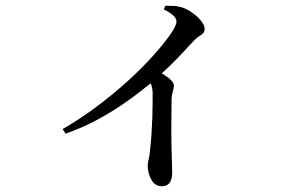

<svg xmlns="http://www.w3.org/2000/svg" viewBox="-20 -590 1040 668"><path d="M198 -141Q259 -176 317 -219.5Q375 -263 425.5 -309Q476 -355 513.5 -397Q551 -439 572.5 -470Q594 -501 594 -515Q594 -527 580 -538.5Q566 -550 550 -557L555 -570Q569 -570 583.5 -569.5Q598 -569 614 -564Q632 -558 650 -545Q668 -532 680 -517Q692 -502 692 -490Q692 -480 687.5 -475Q683 -470 674.5 -465Q666 -460 655 -449Q631 -423 597 -387Q573 -362 543 -335Q555 -327 565 -320Q585 -305 585 -292Q585 -283 581.5 -273Q578 -263 577 -248Q576 -195 576 -143Q576 -91 577.5 -50Q579 -9 579 11Q579 34 570 46Q561 58 544 58Q519 58 506.5 35Q494 12 494 -13Q494 -24 497.5 -37Q501 -50 502 -68Q505 -93 507 -122.5Q509 -152 510 -181Q511 -210 511 -233V-269Q510 -286 505 -298Q504 -299 504 -300Q490 -289 471 -274Q441 -250 401 -223Q361 -196 312 -170Q263 -144 208 -125Z"/></svg>

Font: Noto Serif HK ExtraLight Medium
Style: Regular
Weight: 500
Version: Version 2.002-H1;hotconv 1.1.0;makeotfexe 2.6.0